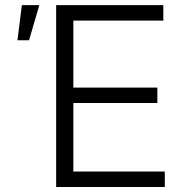

<svg xmlns="http://www.w3.org/2000/svg" viewBox="-20 -748 743 768"><path d="M204.6 0V-727.5H633.3V-665.5H273.4V-397.5H609.4V-335.9H273.4V-62H639.2V0ZM49.8 -586.9 67.4 -727.5H137.2L96.2 -586.9Z"/></svg>

Font: Inter 16pt Light
Style: Regular
Weight: 300
Version: Version 4.001;git-66647c0bb